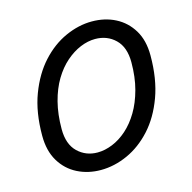

<svg xmlns="http://www.w3.org/2000/svg" viewBox="-85 -614 712 712"><g transform="rotate(-15 270.5 -258.5)"><path d="M218 12Q169 12 128.5 -8.5Q88 -29 64 -69Q40 -109 40 -167Q40 -257 65.5 -324.5Q91 -392 132.5 -437.5Q174 -483 225 -506Q276 -529 327 -529Q377 -529 417 -508.5Q457 -488 481 -448.5Q505 -409 505 -351Q505 -261 480 -193Q455 -125 413.5 -79.5Q372 -34 321 -11Q270 12 218 12ZM223 -54Q251 -54 280.5 -66Q310 -78 336.5 -101.5Q363 -125 384 -160Q405 -195 417.5 -241.5Q430 -288 430 -345Q430 -403 399 -433Q368 -463 322 -463Q294 -463 265 -451Q236 -439 209 -415.5Q182 -392 161 -357Q140 -322 128 -275.5Q116 -229 116 -172Q116 -114 147 -84Q178 -54 223 -54Z"/></g></svg>

Font: Ubuntu Sans
Style: Italic
Weight: 400
Italic angle: -13.5°
Designer: Dalton Maag Ltd
Foundry: Dalton Maag Ltd
Version: Version 1.006